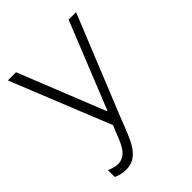

<svg xmlns="http://www.w3.org/2000/svg" viewBox="-200 -618 911 911"><g transform="rotate(-45 256.0 -162.5)"><path d="M268 -13 470 -511H420L245 -76H241L67 -511H12L215 -8L195 41C179 81 158 140 101 140C83 140 61 132 47 126V172C69 182 88 186 110 186C201 186 225 94 268 -13Z"/></g></svg>

Font: Chivo Light
Style: Regular
Weight: 300
Designer: Hector Gatti
Foundry: Omnibus-Type
Version: Version 1.003;PS 001.003;hotconv 1.0.70;makeotf.lib2.5.58329